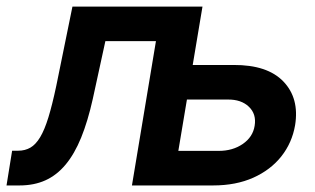

<svg xmlns="http://www.w3.org/2000/svg" viewBox="-36 -566 960 586"><path d="M-16.1 0 1 -106H19.5Q40.5 -106 56.9 -115.5Q73.2 -125 86.7 -147.5Q100.1 -169.9 111.8 -208Q123.5 -246.1 135.7 -303.7L185.1 -545.9H458.5L440.9 -440.4H285.6L247.1 -263.7Q231.9 -195.8 211.7 -146Q191.4 -96.2 164.3 -63.7Q137.2 -31.2 102.5 -15.6Q67.9 0 23.4 0ZM515.6 -367.7H676.8Q780.3 -368.2 829.1 -317.1Q877.9 -266.1 864.7 -184.1Q855.5 -130.4 822.8 -88.9Q790 -47.4 737.1 -23.7Q684.1 0 614.3 0H366.7L457.5 -545.9H582L508.3 -105.5H631.8Q674.3 -105.5 705.1 -126.7Q735.8 -147.9 741.2 -182.1Q747.1 -217.8 723.6 -240.2Q700.2 -262.7 659.2 -262.2H498Z"/></svg>

Font: Inter Tight SemiBold
Style: Italic
Weight: 600
Italic angle: -9.39999°
Designer: Rasmus Andersson
Foundry: rsms
Version: Version 3.004